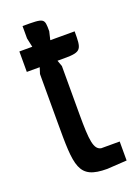

<svg xmlns="http://www.w3.org/2000/svg" viewBox="-125 -680 535 741"><g transform="rotate(-20 142.5 -310.0)"><path d="M155 -571C155 -625 155 -625 65 -625V-574L73 -537H20V-453H73L65 -428V-230C65 -49 65 5 184 5L265 0V-78H189C160 -84 155 -121 155 -230V-428L146 -453H175C246 -453 247 -464 247 -537H147Z"/></g></svg>

Font: Economica
Style: Bold
Weight: 700
Designer: Vicente Lamonaca
Foundry: Vicente Lamonaca
Version: Version 1.100